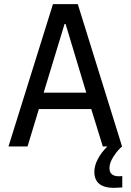

<svg xmlns="http://www.w3.org/2000/svg" viewBox="-20 -708 632 928"><path d="M571 143V198Q543 200 531 200Q436 200 436 122Q436 93 453 60.5Q470 28 499 0H477L421 -181H168L113 0H21L236 -688H356L570 0Q549 17 529 48Q509 79 509 104Q509 144 555 144Q565 144 571 143ZM191 -260H397L297 -592H292Z"/></svg>

Font: Saira Semi Condensed
Style: Regular
Weight: 400
Width: 4
Designer: Hector Gatti with collaboration of the Omnibus-Type team
Foundry: Omnibus-Type
Version: Version 1.001; ttfautohint (v1.8)